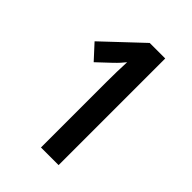

<svg xmlns="http://www.w3.org/2000/svg" viewBox="-209 -811 909 909"><g transform="rotate(45 245.5 -357.0)"><path d="M352 0V-714H248L58 -535L125 -462L192 -525C212 -544 225 -559 237 -574C235 -531 234 -485 234 -442V0Z"/></g></svg>

Font: Noto Sans Ethiopic Cond SemBd
Style: Regular
Weight: 600
Width: 3
Designer: Monotype Design Team
Foundry: Monotype Imaging Inc.
Version: Version 2.102